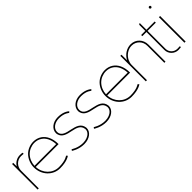

<svg xmlns="http://www.w3.org/2000/svg" viewBox="184 -1941 3083 3083"><g transform="rotate(-45 1725.0 -400.0)"><path d="M26 -500V-580H0V0H26L27 -404C27 -494 100 -568 190 -568C233 -568 247 -563 247 -563V-589C247 -589 233 -594 190 -594C120 -594 59 -556 26 -500Z M296 -513C240 -455 208 -376 208 -294C208 -123 334 15 499 15C664 15 727 -41 727 -41L707 -62C707 -62 650 -12 499 -12C353 -12 242 -129 235 -278H754C754 -418 703 -506 634 -553C592 -581 544 -594 495 -594C422 -594 348 -565 296 -513ZM727 -305H234C237 -376 265 -444 314 -494C361 -541 428 -568 494 -568C538 -568 582 -557 619 -531C678 -491 721 -418 727 -305Z M1248 -529C1248 -529 1189 -594 1052 -594C928 -594 848 -517 848 -434C848 -424 849 -413 852 -403C875 -314 963 -295 1056 -276C1138 -259 1215 -239 1228 -151C1229 -147 1229 -142 1229 -138C1229 -114 1220 -91 1203 -72C1172 -36 1116 -12 1046 -12C927 -12 844 -72 844 -72L828 -50C828 -50 918 15 1046 15C1172 15 1256 -58 1256 -139C1256 -144 1256 -150 1255 -155C1240 -258 1152 -282 1061 -302C978 -320 875 -335 875 -436C875 -505 946 -567 1052 -567C1175 -567 1228 -511 1228 -511Z M1750 -529C1750 -529 1691 -594 1554 -594C1430 -594 1350 -517 1350 -434C1350 -424 1351 -413 1354 -403C1377 -314 1465 -295 1558 -276C1640 -259 1717 -239 1730 -151C1731 -147 1731 -142 1731 -138C1731 -114 1722 -91 1705 -72C1674 -36 1618 -12 1548 -12C1429 -12 1346 -72 1346 -72L1330 -50C1330 -50 1420 15 1548 15C1674 15 1758 -58 1758 -139C1758 -144 1758 -150 1757 -155C1742 -258 1654 -282 1563 -302C1480 -320 1377 -335 1377 -436C1377 -505 1448 -567 1554 -567C1677 -567 1730 -511 1730 -511Z M1920 -513C1864 -455 1832 -376 1832 -294C1832 -123 1958 15 2123 15C2288 15 2351 -41 2351 -41L2331 -62C2331 -62 2274 -12 2123 -12C1977 -12 1866 -129 1859 -278H2378C2378 -418 2327 -506 2258 -553C2216 -581 2168 -594 2119 -594C2046 -594 1972 -565 1920 -513ZM2351 -305H1858C1861 -376 1889 -444 1938 -494C1985 -541 2052 -568 2118 -568C2162 -568 2206 -557 2243 -531C2302 -491 2345 -418 2351 -305Z M2483 -452V-579H2457V0H2483V-347C2483 -377 2490 -405 2502 -432C2538 -510 2616 -567 2701 -567C2802 -567 2878 -488 2878 -387V0H2904V-387C2905 -503 2820 -594 2704 -594C2611 -594 2525 -535 2483 -452Z M3050 -579V-733L3024 -718V-579H2930V-553H3024V-146C3024 -57 3095 14 3184 15C3219 15 3246 9 3246 9L3240 -14C3240 -14 3223 -11 3185 -11C3110 -11 3050 -71 3050 -146V-553H3237V-579Z M3361 -580H3334V0H3361ZM3348 -815C3336 -815 3325 -805 3325 -793C3325 -781 3336 -770 3348 -770C3360 -770 3370 -781 3370 -793C3370 -805 3360 -815 3348 -815Z"/></g></svg>

Font: MintSans
Style: ExtraLight
Weight: 200
Version: Version 1.0